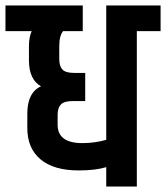

<svg xmlns="http://www.w3.org/2000/svg" viewBox="-54 -683 608 703"><path d="M52 -514Q52 -547 62 -569H-34V-663H249V-569H177Q163 -552 163 -514V-466Q163 -441 174.5 -428.5Q186 -416 218 -416H258V-313H213Q181 -313 169 -300.5Q157 -288 157 -263V-226Q157 -159 248 -159Q292 -159 335 -171V-663H534V-569H447V0H335V-71Q296 -59 234 -59Q143 -59 94.5 -99.5Q46 -140 46 -214V-267Q46 -344 96 -367Q52 -392 52 -462Z"/></svg>

Font: Khand SemiBold
Style: Regular
Weight: 600
Designer: Devanagari: Sanchit Sawaria, Jyotish Sonowal; Latin: Satya Rajpurohit
Foundry: Indian Type Foundry
Version: Version 1.101;PS 1.0;hotconv 1.0.78;makeotf.lib2.5.61930; tt